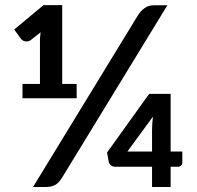

<svg xmlns="http://www.w3.org/2000/svg" viewBox="-20 -744 783 764"><path d="M36.5 0ZM226 -35.5Q213 -15 198.2 -7.5Q183.5 0 164 0H111.5L528.5 -682.5Q540.5 -701.5 555.8 -712.2Q571 -723 593 -723H646ZM69.5 -410H139V-590L141.5 -615.5L103 -585Q97 -580.5 90.8 -579.5Q84.5 -578.5 79.2 -579.8Q74 -581 70 -583.5Q66 -586 64 -589L36.5 -626.5L153 -723.5H227.5V-410H285V-353H69.5ZM659 -141H705.5V-97Q705.5 -90.5 701 -85.5Q696.5 -80.5 689 -80.5H659V0H585V-80.5H440Q428.5 -80.5 421.8 -85.8Q415 -91 413 -99L406 -137L573.5 -370.5H659ZM585 -225Q585 -237 585.8 -250.8Q586.5 -264.5 588.5 -280L487 -141H585Z"/></svg>

Font: Lato
Style: Bold
Weight: 700
Designer: Lukasz Dziedzic
Foundry: tyPoland Lukasz Dziedzic
Version: Version 2.007; 2014-02-27